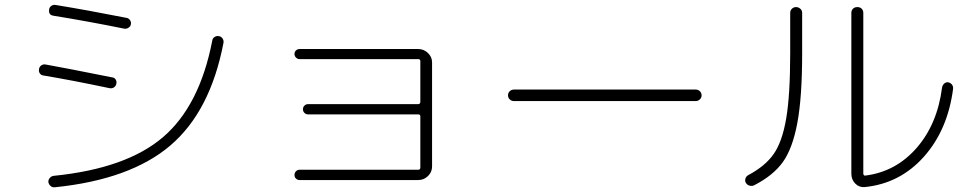

<svg xmlns="http://www.w3.org/2000/svg" viewBox="-20 -757 4040 800"><path d="M891.6 -606.4Q901.4 -605.5 907.2 -596.7Q913.1 -587.9 911.1 -578.1Q856.4 -293 689.9 -150.9Q523.4 -8.8 208 23.4Q198.2 24.4 190.9 18.1Q183.6 11.7 181.6 2Q180.7 -7.8 187.5 -15.6Q194.3 -23.4 204.1 -24.4Q505.9 -54.7 658.7 -185.1Q811.5 -315.4 864.3 -586.9Q865.2 -596.7 873.5 -602.5Q881.8 -608.4 891.6 -606.4ZM161.1 -442.4Q151.4 -443.4 146 -451.2Q140.6 -459 142.6 -468.8Q143.6 -478.5 151.9 -484.4Q160.2 -490.2 169.9 -488.3Q237.3 -476.6 447.3 -434.6Q457 -433.6 461.9 -425.8Q466.8 -418 464.8 -408.2Q462.9 -398.4 455.1 -393.1Q447.3 -387.7 436.5 -389.6Q278.3 -422.9 161.1 -442.4ZM525.4 -656.2Q524.4 -647.5 515.6 -641.6Q506.8 -635.7 497.1 -637.7Q347.7 -668 203.1 -691.4Q181.6 -694.3 184.6 -716.8Q185.5 -726.6 193.8 -732.4Q202.1 -738.3 211.9 -736.3Q348.6 -713.9 506.8 -682.6Q515.6 -681.6 521.5 -673.3Q527.3 -665 525.4 -656.2Z M1722.7 -49.8Q1730.5 -49.8 1731.4 -57.6V-272.5Q1731.4 -280.3 1722.7 -280.3H1263.7Q1254.9 -280.3 1248.5 -286.6Q1242.2 -293 1242.2 -301.8Q1242.2 -310.5 1248.5 -316.9Q1254.9 -323.2 1263.7 -323.2H1722.7Q1730.5 -323.2 1731.4 -332V-502Q1731.4 -510.7 1722.7 -510.7H1228.5Q1219.7 -510.7 1213.4 -517.1Q1207 -523.4 1207 -532.2Q1207 -541 1213.4 -546.9Q1219.7 -552.7 1228.5 -552.7H1722.7Q1746.1 -552.7 1763.2 -536.1Q1780.3 -519.5 1780.3 -497.1V-63.5Q1780.3 -40 1763.2 -23.4Q1746.1 -6.8 1722.7 -6.8H1228.5Q1219.7 -6.8 1213.4 -12.7Q1207 -18.6 1207 -27.8Q1207 -37.1 1213.4 -43.5Q1219.7 -49.8 1228.5 -49.8Z M2121.1 -335.9Q2111.3 -335.9 2104 -342.8Q2096.7 -349.6 2096.7 -359.9Q2096.7 -370.1 2104 -377Q2111.3 -383.8 2121.1 -383.8H2878.9Q2888.7 -383.8 2896 -377Q2903.3 -370.1 2903.3 -359.9Q2903.3 -349.6 2896 -342.8Q2888.7 -335.9 2878.9 -335.9Z M3583 22.5Q3559.6 24.4 3543.5 7.8Q3527.3 -8.8 3527.3 -33.2V-703.1Q3527.3 -713.9 3534.2 -720.7Q3541 -727.5 3552.2 -727.5Q3563.5 -727.5 3570.3 -720.7Q3577.1 -713.9 3577.1 -703.1V-33.2Q3577.1 -30.3 3579.6 -27.3Q3582 -24.4 3585 -25.4Q3711.9 -41 3798.8 -140.1Q3885.7 -239.3 3905.3 -392.6Q3907.2 -402.3 3914.1 -408.7Q3920.9 -415 3930.7 -414.1Q3940.4 -412.1 3946.3 -404.8Q3952.1 -397.5 3951.2 -386.7Q3928.7 -214.8 3829.1 -103.5Q3729.5 7.8 3583 22.5ZM3123 14.6Q3114.3 19.5 3103.5 16.6Q3092.8 13.7 3087.9 4.9Q3083 -2.9 3085.9 -12.7Q3088.9 -22.5 3097.7 -27.3Q3168 -64.5 3203.6 -115.2Q3239.3 -166 3255.9 -263.7Q3272.5 -361.3 3272.5 -535.2V-703.1Q3272.5 -713.9 3279.8 -720.7Q3287.1 -727.5 3296.9 -727.5Q3306.6 -727.5 3314.5 -720.7Q3322.3 -713.9 3322.3 -703.1V-535.2Q3322.3 -351.6 3302.2 -244.6Q3282.2 -137.7 3241.7 -81.5Q3201.2 -25.4 3123 14.6Z"/></svg>

Font: Rounded-X Mgen+ 1m light
Style: Regular
Weight: 200
Designer: [Source Han Sans]
Ryoko NISHIZUKA  (kana & ideographs); Paul D. Hunt (Latin, Greek & Cyrillic); Wenlong ZHANG  (bopomofo
Version: Version 1.059.20150602